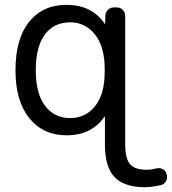

<svg xmlns="http://www.w3.org/2000/svg" viewBox="-20 -578 721 805"><path d="M129.9 -283.2Q129.9 -186.5 168.5 -134.8Q207 -83 274.4 -83Q338.9 -83 378.9 -133.3Q418.9 -183.6 418.9 -276.4V-290Q418.9 -381.8 378.4 -433.1Q337.9 -484.4 274.4 -484.4Q206.1 -484.4 168 -433.1Q129.9 -381.8 129.9 -283.2ZM44.9 -283.2Q44.9 -415 102.1 -486.3Q159.2 -557.6 258.8 -557.6Q365.2 -557.6 418.9 -478.5Q418.9 -477.5 419.9 -477.5Q420.9 -477.5 420.9 -478.5L421.9 -512.7Q421.9 -526.4 432.1 -536.6Q442.4 -546.9 457 -546.9H470.7Q484.4 -546.9 494.6 -536.6Q504.9 -526.4 504.9 -511.7V28.3Q504.9 85.9 524.9 109.9Q544.9 133.8 595.7 133.8Q614.3 133.8 636.7 127.9Q650.4 125 662.6 131.3Q674.8 137.7 677.7 150.4L679.7 156.2Q680.7 160.2 680.7 165Q680.7 173.8 675.8 182.6Q668 195.3 654.3 198.2Q619.1 206.1 588.9 207Q501 207 460.4 164.6Q419.9 122.1 419.9 28.3V-87.9Q419.9 -89.8 418.9 -89.8Q418 -89.8 418 -88.9Q364.3 -10.7 258.8 -10.7Q161.1 -10.7 103 -82.5Q44.9 -154.3 44.9 -283.2Z"/></svg>

Font: Gen Jyuu GothicL Regular
Style: Regular
Weight: 400
Designer: [Source Han Sans]
Ryoko NISHIZUKA  (kana & ideographs); Paul D. Hunt (Latin, Greek & Cyrillic); Wenlong ZHANG  (bopomofo
Version: Version 1.002.20150607